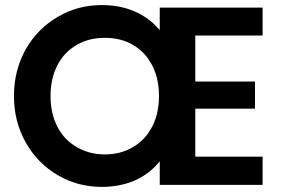

<svg xmlns="http://www.w3.org/2000/svg" viewBox="-20 -728 1112 756"><path d="M749 -588C749 -588 1014 -588 1014 -588C1014 -588 1014 -698 1014 -698C1014 -698 609 -698 609 -698C609 -698 609 -609 609 -609C609 -609 609 -609 609 -609C582 -642 549 -666 510 -683C471 -700 428 -708 381 -708C381 -708 381 -708 381 -708C318 -708 261 -693 208 -662C155 -631 113 -589 82 -535C51 -480 35 -419 35 -350C35 -350 35 -350 35 -350C35 -281 51 -220 82 -166C113 -111 155 -69 208 -38C261 -7 319 8 382 8C382 8 382 8 382 8C480 7 556 -27 609 -93C609 -93 609 0 609 0C609 0 1014 0 1014 0C1014 0 1014 -111 1014 -111C1014 -111 749 -111 749 -111C749 -111 749 -300 749 -300C749 -300 984 -300 984 -300C984 -300 984 -407 984 -407C984 -407 749 -407 749 -407C749 -407 749 -588 749 -588ZM179 -350C179 -350 179 -350 179 -350C179 -396 188 -436 206 -471C224 -506 249 -532 282 -551C314 -570 351 -579 393 -579C393 -579 393 -579 393 -579C435 -579 472 -570 504 -551C536 -532 561 -506 579 -471C597 -436 606 -396 606 -350C606 -350 606 -350 606 -350C606 -304 597 -264 579 -229C561 -194 536 -168 504 -149C472 -130 435 -120 393 -120C393 -120 393 -120 393 -120C351 -120 314 -130 282 -149C249 -168 224 -194 206 -229C188 -264 179 -304 179 -350Z"/></svg>

Font: Girnar Poppins
Style: SemiBold
Weight: 500
Designer: Ninad Kale (Devanagari), Jonny Pinhorn (Latin)
Foundry: Indian Type Foundry
Version: ""